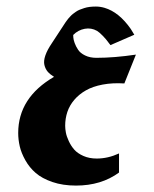

<svg xmlns="http://www.w3.org/2000/svg" viewBox="-20 -399 480 598"><path d="M350.7 138.4V78.9Q316.3 94.8 281.3 94.8Q258 94.8 239.7 86.7Q221.3 78.5 211.2 66.9Q201 55.2 194.2 40.4Q187.3 25.6 185.2 14Q183 2.3 183 -7.3Q183 -29.9 189.8 -50.4Q196.7 -70.9 211.5 -88.2Q226.3 -105.5 247.7 -117.6Q269 -129.8 299.8 -135.6Q330.7 -141.4 367.3 -139.1L403.3 -228.9Q335.7 -218.9 280.3 -218.9Q260 -218.9 245 -226.3Q230 -233.6 223.2 -244.1Q216.3 -254.5 212.5 -265Q208.7 -275.5 208.3 -282.8L208 -290.1Q223 -305.4 243.7 -309.3Q264.3 -313.1 282.3 -302.8Q290 -298.1 300.5 -287.1Q311 -276.2 317.3 -267.2L324 -258.5L398.3 -290.8Q398.3 -290.8 387.3 -308.8Q350.7 -361.3 305.7 -374.6Q292 -378.6 278.7 -378.6Q268.3 -378.6 259.2 -377.5Q250 -376.3 242.3 -373.8Q234.7 -371.3 228.3 -368.8Q222 -366.3 216.3 -362.3Q210.7 -358.3 207 -355.5Q203.3 -352.7 199 -348Q194.7 -343.4 192.8 -341.2Q191 -339 187.8 -334.6Q184.7 -330.1 184 -329.4L141.7 -264.8Q127 -243.2 121.2 -226.1Q115.3 -208.9 118.3 -196.6Q121.3 -184.3 128.5 -175.8Q135.7 -167.4 148.3 -159.7Q36.7 -94.8 36.7 15.3Q36.7 35.9 41.5 56.7Q46.3 77.5 59 100.2Q71.7 122.8 91.2 139.7Q110.7 156.7 143.2 167.9Q175.7 179 216.7 179Q295.3 179 350.7 138.4Z"/></svg>

Font: Jomhuria
Style: Regular
Weight: 400
Designer: Arabic design by Kourosh Beigpour, Latin design by Eben Sorkin, engineering by Lasse Fister and Khaled Hosney
Version: Version 1.0000